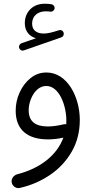

<svg xmlns="http://www.w3.org/2000/svg" viewBox="-20 -721 503 1016"><path d="M81.5 -466.8C85.4 -456.5 94.2 -453.1 100.1 -453.1C102.5 -453.1 104.5 -453.6 106.9 -454.6L304.7 -523.4C314 -526.9 317.4 -535.2 317.4 -541.5C317.4 -543 317.4 -544.9 316.9 -546.9C314.5 -558.1 304.7 -562 298.3 -562C296.4 -562 294.4 -561.5 292 -561C254.4 -548.8 231 -543.5 211.4 -543.5C173.8 -543.5 149.9 -561 149.9 -596.2C149.9 -634.8 178.2 -661.1 221.7 -661.1C229 -661.1 241.2 -660.6 247.1 -659.2H249.5C258.8 -659.2 268.6 -667.5 269 -677.7V-680.2C269 -688 262.2 -696.8 252 -698.7C241.7 -700.2 230 -701.2 217.3 -701.2C185.5 -701.2 159.7 -691.4 140.6 -672.4C121.1 -652.8 111.3 -627.9 111.3 -598.1C111.3 -556.6 134.8 -528.3 170.4 -518.6L93.8 -492.2C83.5 -488.3 80.6 -478.5 80.6 -472.7C80.6 -470.7 81.1 -468.8 81.5 -466.8ZM226.1 -337.4C194.3 -337.4 166.5 -327.6 142.1 -308.1C117.2 -288.1 98.1 -262.7 84 -231.9C69.8 -201.2 63 -168.9 63 -135.3C63 -32.2 127.9 16.6 233.9 16.6C259.8 16.6 287.1 13.7 315.4 7.3C280.8 101.1 192.9 169.9 71.3 201.2C52.2 206.5 41.5 223.1 41.5 237.3C41.5 239.7 41.5 242.2 42 244.6C45.9 264.2 63.5 274.4 77.1 274.4C79.6 274.4 82.5 273.9 85 273.4C144 260.3 197.3 236.8 245.6 204.1C293.5 171.4 331.5 130.4 359.9 81.1C388.2 31.7 402.3 -24.4 402.3 -86.4C402.3 -208 335.9 -337.4 226.1 -337.4ZM131.8 -137.7C131.8 -157.2 135.7 -176.8 143.6 -196.8C159.2 -236.3 188 -266.1 224.6 -266.1C294.4 -266.1 331.1 -160.6 331.1 -84C331.1 -77.1 331.1 -70.3 330.6 -63.5C328.6 -64 326.7 -64 324.2 -64C321.8 -64 318.8 -63.5 316.4 -63C289.1 -56.6 260.7 -51.8 233.4 -51.8C170.4 -51.8 131.8 -75.7 131.8 -137.7Z"/></svg>

Font: Mikhak
Style: Regular
Weight: 400
Designer: Amin Abedi
Version: Version 3.2